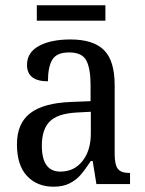

<svg xmlns="http://www.w3.org/2000/svg" viewBox="-20 -695 549 725"><path d="M44 -150Q44 -229 94 -267.5Q144 -306 248 -310L322 -313V-373Q322 -436 306 -466.5Q290 -497 241 -497Q194 -497 177.5 -469.5Q161 -442 161 -388Q82 -388 82 -450Q82 -497 127 -521.5Q172 -546 246 -546Q332 -546 372.5 -506Q413 -466 413 -373V-114Q413 -73 425 -57.5Q437 -42 468 -42H471V0H344L330 -87H323Q299 -51 282.5 -32.5Q266 -14 241.5 -2Q217 10 182 10Q120 10 82 -30.5Q44 -71 44 -150ZM323 -191V-273L268 -270Q197 -266 167.5 -236Q138 -206 138 -145Q138 -47 208 -47Q260 -47 291.5 -87Q323 -127 323 -191ZM119 -675H378V-617H119Z"/></svg>

Font: Noto Serif Narrow
Style: Regular
Weight: 400
Width: 4
Designer: Monotype Design Team
Foundry: Monotype Imaging Inc.
Version: Version 1.001